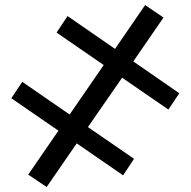

<svg xmlns="http://www.w3.org/2000/svg" viewBox="-20 -744 766 772"><path d="M471 -431.5 333.5 -233 519 -105.5 475 -39 288.5 -167.5 167.5 8 93.5 -42 215 -218.5 25.5 -349 69.5 -415 260 -283.5 397 -482.5 207.5 -613 251.5 -679.5 442.5 -547.5 563.5 -723.5 637.5 -673.5 516 -497 701 -369 657 -303.5Z"/></svg>

Font: Lato
Style: Regular
Weight: 400
Designer: Lukasz Dziedzic with Adam Twardoch and Botio Nikoltchev
Foundry: tyPoland Lukasz Dziedzic
Version: Version 2.010; 2014-09-01; http://www.latofonts.com/; ttfaut